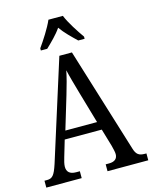

<svg xmlns="http://www.w3.org/2000/svg" viewBox="-135 -1018 878 1106"><g transform="rotate(-15 304.5 -465.5)"><path d="M175 -784V-771H213C244 -801 280 -835 305 -872C331 -835 367 -801 398 -771H436V-784C409 -822 367 -886 349 -931H263C244 -886 202 -822 175 -784ZM1 0H212V-41H190C152 -41 135 -58 135 -88C135 -103 141 -126 146 -142L175 -240H396L427 -135C432 -116 437 -95 437 -83C437 -56 420 -41 386 -41H366V0H609V-41H600C565 -41 549 -52 538 -89L345 -714H270L82 -119C61 -55 48 -41 16 -41H1ZM192 -289 251 -485C267 -538 279 -583 287 -623C296 -583 310 -535 327 -475L381 -289Z"/></g></svg>

Font: Noto Serif Lao Cond
Style: Regular
Weight: 400
Width: 3
Designer: Monotype Design Team
Foundry: Monotype Imaging Inc.
Version: Version 2.004